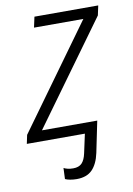

<svg xmlns="http://www.w3.org/2000/svg" viewBox="-104 -585 570 824"><g transform="rotate(-10 180.5 -173.0)"><path d="M163 186Q148 186 134.5 183.5Q121 181 113 177L115 129Q122 133 132.5 135.5Q143 138 156 138Q181 138 194 124.5Q207 111 213 83L231 0H-22L-14 -38L310 -486H95L105 -532H383L374 -490L52 -46H293L265 90Q255 137 231 161.5Q207 186 163 186Z"/></g></svg>

Font: Noto Sans SemiCondensed Light
Style: Italic
Weight: 300
Width: 4
Italic angle: -12°
Designer: Monotype Design Team
Foundry: Monotype Imaging Inc.
Version: Version 2.013; ttfautohint (v1.8.4.7-5d5b)